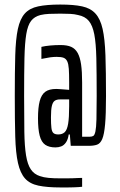

<svg xmlns="http://www.w3.org/2000/svg" viewBox="-20 -716 527 844"><path d="M246 108Q187 108 149 100Q111 92 90 68.5Q69 45 59 0.5Q49 -44 47 -116Q45 -188 45 -294Q45 -400 47 -472Q49 -544 58.5 -588.5Q68 -633 89 -656.5Q110 -680 148 -688Q186 -696 245 -696Q304 -696 341 -688Q378 -680 399.5 -656.5Q421 -633 431 -589Q441 -545 443.5 -473Q446 -401 446 -294Q446 -214 442 -169.5Q438 -125 429.5 -105Q421 -85 406.5 -80Q392 -75 371 -75H291L287 -125H282Q279 -103 270 -90Q261 -77 249 -72.5Q237 -68 224 -68Q196 -68 179 -79.5Q162 -91 154.5 -119.5Q147 -148 147 -196Q147 -243 154.5 -271.5Q162 -300 179 -312.5Q196 -325 227 -325Q230 -325 238.5 -324.5Q247 -324 259 -323Q271 -322 284 -321V-355Q284 -391 282.5 -413Q281 -435 275.5 -446.5Q270 -458 259.5 -462Q249 -466 229 -466Q222 -466 215 -465.5Q208 -465 200.5 -464Q193 -463 184 -461Q175 -459 162 -457V-510Q179 -514 201 -516Q223 -518 246 -518Q275 -518 293 -510Q311 -502 321.5 -483Q332 -464 336.5 -432.5Q341 -401 341 -354V-115H375Q384 -115 390 -118.5Q396 -122 399.5 -138.5Q403 -155 404 -191.5Q405 -228 405 -294Q405 -394 403.5 -460Q402 -526 394.5 -565Q387 -604 370.5 -624Q354 -644 323 -650Q308 -654 288.5 -655Q269 -656 245 -656Q217 -656 196 -655Q175 -654 158 -650Q131 -643 116.5 -624Q102 -605 95.5 -566Q89 -527 87.5 -460.5Q86 -394 86 -294Q86 -200 87 -136.5Q88 -73 94.5 -33Q101 7 115.5 28.5Q130 50 155 58Q172 64 194 66Q216 68 246 68Q259 68 273 68Q287 68 300 67.5Q313 67 324 66.5Q335 66 341 66V105Q334 106 324.5 106.5Q315 107 303.5 107.5Q292 108 278 108Q264 108 246 108ZM236 -125Q254 -125 264.5 -135Q275 -145 279.5 -172Q284 -199 284 -249V-279H244Q229 -279 220.5 -273Q212 -267 208 -250.5Q204 -234 204 -200Q204 -170 206 -153.5Q208 -137 215 -131Q222 -125 236 -125Z"/></svg>

Font: Saira UltraCondensed Medium
Style: Regular
Weight: 500
Width: 1
Designer: Hector Gatti with collaboration of the Omnibus-Type team
Foundry: Omnibus-Type
Version: Version 1.101